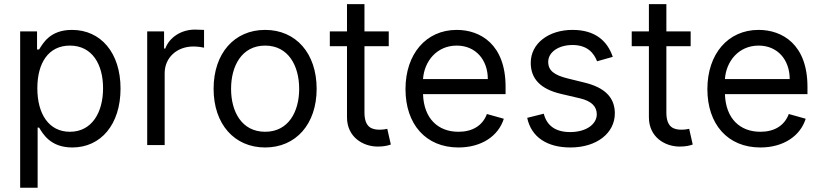

<svg xmlns="http://www.w3.org/2000/svg" viewBox="-20 -696 3944 921"><path d="M76.7 204.5H160.5V-83.8H167.6C186.1 -54 221.6 11.4 326.7 11.4C463.1 11.4 558.2 -98 558.2 -271.3C558.2 -443.2 463.1 -552.6 325.3 -552.6C218.8 -552.6 186.1 -487.2 167.6 -458.8H157.7V-545.5H76.7ZM159.1 -272.7C159.1 -394.9 213.1 -477.3 315.3 -477.3C421.9 -477.3 474.4 -387.8 474.4 -272.7C474.4 -156.2 420.5 -63.9 315.3 -63.9C214.5 -63.9 159.1 -149.1 159.1 -272.7Z M686.1 0H769.9V-345.2C769.9 -419 828.1 -473 907.7 -473C930 -473 953.1 -468.8 958.8 -467.3V-552.6C949.2 -553.3 927.2 -554 914.8 -554C849.4 -554 792.6 -517 772.7 -463.1H767V-545.5H686.1Z M1251.8 11.4C1399.5 11.4 1498.9 -100.9 1498.9 -269.9C1498.9 -440.3 1399.5 -552.6 1251.8 -552.6C1104 -552.6 1004.6 -440.3 1004.6 -269.9C1004.6 -100.9 1104 11.4 1251.8 11.4ZM1251.8 -63.9C1139.6 -63.9 1088.4 -160.5 1088.4 -269.9C1088.4 -379.3 1139.6 -477.3 1251.8 -477.3C1364 -477.3 1415.1 -379.3 1415.1 -269.9C1415.1 -160.5 1364 -63.9 1251.8 -63.9Z M1844.8 -545.5H1728.3V-676.1H1644.5V-545.5H1562.1V-474.4H1644.5V-133.5C1644.5 -38.4 1721.2 7.1 1792.3 7.1C1823.5 7.1 1843.4 1.4 1854.8 -2.8L1837.7 -78.1C1830.6 -76.7 1819.2 -73.9 1800.8 -73.9C1763.8 -73.9 1728.3 -85.2 1728.3 -156.2V-474.4H1844.8Z M2179.3 11.4C2290.1 11.4 2371.1 -44 2396.7 -126.4L2315.7 -149.1C2294.4 -92.3 2245 -63.9 2179.3 -63.9C2081 -63.9 2013.1 -127.5 2009.2 -244.3H2405.2V-279.8C2405.2 -483 2284.4 -552.6 2170.8 -552.6C2023.1 -552.6 1925.1 -436.1 1925.1 -268.5C1925.1 -100.9 2021.7 11.4 2179.3 11.4ZM2009.2 -316.8C2014.9 -401.6 2074.9 -477.3 2170.8 -477.3C2261.7 -477.3 2320 -409.1 2320 -316.8Z M2919.4 -423.3C2893.1 -500.7 2834.2 -552.6 2726.2 -552.6C2611.2 -552.6 2525.9 -487.2 2525.9 -394.9C2525.9 -319.6 2570.7 -269.2 2670.8 -245.7L2761.7 -224.4C2816.8 -211.6 2842.7 -185.4 2842.7 -147.7C2842.7 -100.9 2793 -62.5 2714.8 -62.5C2646.3 -62.5 2603.3 -92 2588.4 -150.6L2508.9 -130.7C2528.4 -38 2604.8 11.4 2716.3 11.4C2843 11.4 2929.3 -57.9 2929.3 -152C2929.3 -228 2881.7 -275.9 2784.4 -299.7L2703.5 -319.6C2638.8 -335.6 2609.7 -357.2 2609.7 -399.1C2609.7 -446 2659.4 -480.1 2726.2 -480.1C2799.4 -480.1 2829.5 -439.6 2844.1 -402Z M3293 -545.5H3176.5V-676.1H3092.7V-545.5H3010.3V-474.4H3092.7V-133.5C3092.7 -38.4 3169.4 7.1 3240.4 7.1C3271.7 7.1 3291.5 1.4 3302.9 -2.8L3285.9 -78.1C3278.8 -76.7 3267.4 -73.9 3248.9 -73.9C3212 -73.9 3176.5 -85.2 3176.5 -156.2V-474.4H3293Z M3627.5 11.4C3738.3 11.4 3819.2 -44 3844.8 -126.4L3763.8 -149.1C3742.5 -92.3 3693.2 -63.9 3627.5 -63.9C3529.1 -63.9 3461.3 -127.5 3457.4 -244.3H3853.3V-279.8C3853.3 -483 3732.6 -552.6 3619 -552.6C3471.2 -552.6 3373.2 -436.1 3373.2 -268.5C3373.2 -100.9 3469.8 11.4 3627.5 11.4ZM3457.4 -316.8C3463.1 -401.6 3523.1 -477.3 3619 -477.3C3709.9 -477.3 3768.1 -409.1 3768.1 -316.8Z"/></svg>

Font: Karasuma Gothic
Style: Regular
Weight: 400
Designer: Rasmus Andersson, Ryoko Nishizuka
Foundry: Genbu
Version: Version 1.00